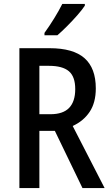

<svg xmlns="http://www.w3.org/2000/svg" viewBox="-20 -960 564 980"><path d="M233 -714Q354 -714 411.5 -663Q469 -612 469 -509Q469 -436 437.5 -389Q406 -342 351 -317L514 0H401L260 -292H181V0H79V-714ZM230 -624H181V-377H237Q302 -377 333 -409.5Q364 -442 364 -505Q364 -569 331.5 -596.5Q299 -624 230 -624ZM413 -931Q400 -911 375 -882.5Q350 -854 322.5 -826.5Q295 -799 273 -780H207V-792Q233 -828 257 -867Q281 -906 298 -940H413Z"/></svg>

Font: Noto Sans Telugu Condensed Medium
Style: Regular
Weight: 500
Width: 3
Designer: Jelle Bosma - Monotype Design Team
Foundry: Monotype Imaging Inc.
Version: Version 2.005; ttfautohint (v1.8.4.7-5d5b)